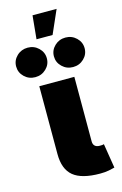

<svg xmlns="http://www.w3.org/2000/svg" viewBox="-182 -977 657 1038"><g transform="rotate(-15 146.5 -458.5)"><path d="M244.1 2.4Q141.6 2.4 94.7 -36.1Q47.9 -74.7 47.9 -159.2V-539.1H244.1V-177.7Q244.1 -161.1 253.4 -152.3Q262.7 -143.6 280.3 -143.6Q289.1 -143.6 294.7 -144Q300.3 -144.5 304.2 -146L326.2 -9.3Q314 -5.9 293 -1.7Q272 2.4 244.1 2.4ZM252 -591.8Q216.3 -591.8 191.2 -616Q166 -640.1 166 -674.3Q166 -708.5 191.2 -732.7Q216.3 -756.8 252 -756.8Q287.6 -756.8 312.7 -732.7Q337.9 -708.5 337.9 -674.3Q337.9 -640.1 312.7 -616Q287.6 -591.8 252 -591.8ZM40.5 -591.8Q4.9 -591.8 -20.3 -616Q-45.4 -640.1 -45.4 -674.3Q-45.4 -708.5 -20.3 -732.7Q4.9 -756.8 40.5 -756.8Q76.2 -756.8 101.3 -732.7Q126.5 -708.5 126.5 -674.3Q126.5 -640.1 101.3 -616Q76.2 -591.8 40.5 -591.8ZM99.1 -788.1 111.8 -918.9H246.6L189 -788.1Z"/></g></svg>

Font: Inter 18pt Black
Style: Regular
Weight: 900
Designer: Rasmus Andersson
Foundry: rsms
Version: Version 4.001;git-66647c0bb